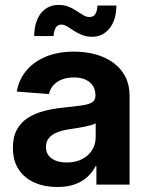

<svg xmlns="http://www.w3.org/2000/svg" viewBox="-20 -747 602 777"><path d="M211.9 9.8Q160.2 9.8 119.6 -8.1Q79.1 -25.9 55.7 -61Q32.2 -96.2 32.2 -148.9Q32.2 -193.4 48.8 -223.1Q65.4 -252.9 94 -270.8Q122.6 -288.6 159.2 -298.1Q195.8 -307.6 235.8 -311.5Q283.2 -316.4 312 -320.6Q340.8 -324.7 353.5 -333.3Q366.2 -341.8 366.2 -359.4V-362.3Q366.2 -384.3 355.7 -400.1Q345.2 -416 325.9 -424.8Q306.6 -433.6 278.3 -433.6Q250.5 -433.6 229.2 -424.8Q208 -416 195.1 -400.9Q182.1 -385.7 178.2 -366.2L47.9 -376.5Q56.2 -424.3 86.2 -460.7Q116.2 -497.1 165.3 -517.6Q214.4 -538.1 279.8 -538.1Q327.1 -538.1 367.9 -526.6Q408.7 -515.1 439.5 -492.4Q470.2 -469.7 487.3 -436.5Q504.4 -403.3 504.4 -359.9V0H370.1V-74.2H366.7Q354 -49.8 333.3 -30.8Q312.5 -11.7 282.5 -1Q252.4 9.8 211.9 9.8ZM249.5 -89.4Q285.6 -89.4 312 -103Q338.4 -116.7 352.8 -139.9Q367.2 -163.1 367.2 -191.9V-248Q360.8 -244.1 348.9 -240.7Q336.9 -237.3 321.8 -234.1Q306.6 -231 290.3 -228.5Q273.9 -226.1 258.3 -223.6Q232.4 -219.7 211.4 -211.4Q190.4 -203.1 178.2 -188.7Q166 -174.3 166 -152.3Q166 -122.1 189.2 -105.7Q212.4 -89.4 249.5 -89.4ZM352.5 -598.1Q330.1 -598.1 311.8 -605.5Q293.5 -612.8 278.8 -622.8Q264.2 -632.8 251.7 -640.1Q239.3 -647.5 228 -647.5Q212.9 -647.5 205.3 -634.3Q197.8 -621.1 196.8 -601.1H118.2Q119.6 -661.1 146.2 -694.1Q172.9 -727.1 217.3 -727.1Q240.2 -727.1 258.1 -719.7Q275.9 -712.4 290.3 -702.6Q304.7 -692.9 317.1 -685.5Q329.6 -678.2 341.8 -678.2Q358.4 -678.2 365.7 -689.9Q373 -701.7 374.5 -724.6H451.2Q450.2 -664.6 422.6 -631.3Q395 -598.1 352.5 -598.1Z"/></svg>

Font: Inter Cardless Tabular Bold
Style: Bold
Weight: 700
Designer: Rasmus Andersson
Foundry: rsms
Version: Version 4.000;git-4fc901f